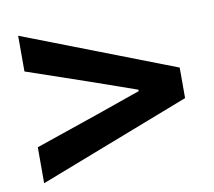

<svg xmlns="http://www.w3.org/2000/svg" viewBox="-62 -697 713 641"><g transform="rotate(-10 294.5 -376.0)"><path d="M38.1 -126V-248L249 -320.3L402.3 -374V-378.9L249 -432.6L38.1 -504.9V-626L550.8 -427.7V-324.2Z"/></g></svg>

Font: Gen Shin Gothic Bold
Style: Bold
Weight: 700
Designer: [Source Han Sans]
Ryoko NISHIZUKA  (kana & ideographs); Paul D. Hunt (Latin, Greek & Cyrillic); Wenlong ZHANG  (bopomofo
Version: Version 1.002.20150607